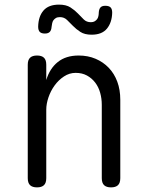

<svg xmlns="http://www.w3.org/2000/svg" viewBox="-20 -800 640 830"><path d="M180 -326V-30Q180 -9 170 0.5Q160 10 140 10Q120 10 110 0.5Q100 -9 100 -30V-520Q100 -541 110 -550.5Q120 -560 140 -560Q160 -560 170 -550.5Q180 -541 180 -520V-454Q195 -504 230 -532Q265 -560 320 -560Q360 -560 393 -546Q426 -532 450 -507Q474 -482 487 -447Q500 -412 500 -369V-30Q500 -9 490 0.5Q480 10 460 10Q440 10 430 0.5Q420 -9 420 -30V-347Q420 -374 413 -399Q406 -424 391.5 -443Q377 -462 356 -473.5Q335 -485 307 -485Q280 -485 256.5 -469.5Q233 -454 216 -430.5Q199 -407 189.5 -379Q180 -351 180 -326ZM203 -684Q202 -669 195 -662Q188 -655 174 -655Q159 -655 152 -662Q145 -669 145 -685Q146 -729 168 -754.5Q190 -780 235 -780Q266 -780 284.5 -768Q303 -756 316.5 -742Q330 -728 342 -716Q354 -704 373 -704Q383 -704 389.5 -708Q396 -712 400 -717.5Q404 -723 405.5 -731Q407 -739 407 -746Q408 -761 414.5 -768Q421 -775 435 -775Q451 -775 458 -768Q465 -761 465 -745Q464 -703 442.5 -676.5Q421 -650 376 -650Q346 -650 327.5 -662Q309 -674 295.5 -688Q282 -702 269.5 -714Q257 -726 239 -726Q228 -726 221.5 -722Q215 -718 211 -712.5Q207 -707 205.5 -699Q204 -691 203 -684Z"/></svg>

Font: Maple Mono Light
Style: Regular
Weight: 300
Monospace: yes
Designer: subframe7536
Version: Version 7.000